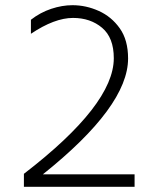

<svg xmlns="http://www.w3.org/2000/svg" viewBox="-20 -721 613 739"><path d="M498 -2H72V-52Q418 -318 418 -497Q418 -576 373 -614Q328 -652 261 -652Q190 -652 99 -591V-645Q135 -673 177 -687Q219 -701 259 -701Q311 -701 360 -679Q409 -657 441 -612Q473 -567 473 -496Q473 -312 145 -50H498Z"/></svg>

Font: LXGW 975 Gothic SC 200W
Style: Regular
Weight: 200
Version: Version 2.01;February 25, 2021